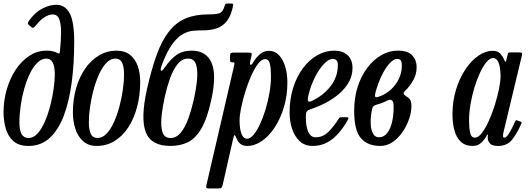

<svg xmlns="http://www.w3.org/2000/svg" viewBox="-22 -817 2996 1088"><path d="M-2 -180Q-2 -247.5 16.2 -310.2Q34.5 -373 67.2 -422.5Q100 -472 144.8 -501Q189.5 -530 242 -530Q261 -530 272.5 -527.5Q284 -525 290.5 -522.5Q308.5 -515 312.5 -513Q316.5 -511 318.5 -535Q323.5 -586.5 324 -632Q324.5 -677.5 314.5 -706.2Q304.5 -735 276.5 -735Q254 -735 229.5 -719Q205 -703 183 -675Q175 -665 169.2 -661Q163.5 -657 157 -662.5L142 -675Q134.5 -681 136.5 -687.8Q138.5 -694.5 146 -704.5Q179.5 -749.5 220 -769.8Q260.5 -790 297 -790Q345.5 -790 372 -743.2Q398.5 -696.5 398.5 -580Q398.5 -458 384.5 -351.2Q370.5 -244.5 340.2 -163.2Q310 -82 260.5 -36Q211 10 139.5 10Q83 10 52.2 -18.8Q21.5 -47.5 9.8 -91.2Q-2 -135 -2 -180ZM88 -125Q88 -77 100.8 -56Q113.5 -35 140 -35Q168 -35 191.2 -61Q214.5 -87 232.5 -128.8Q250.5 -170.5 263 -219.2Q275.5 -268 282 -314.5Q288.5 -361 288.5 -395Q288.5 -485 241.5 -485Q213.5 -485 189.8 -461.8Q166 -438.5 147.2 -399.8Q128.5 -361 115.2 -313.8Q102 -266.5 95 -217.2Q88 -168 88 -125Z M391 -180Q391 -254 409.5 -317.8Q428 -381.5 461.2 -429Q494.5 -476.5 539.5 -503.2Q584.5 -530 637 -530Q685.5 -530 715.2 -506Q745 -482 758.8 -442Q772.5 -402 772.5 -354Q772.5 -279.5 755.5 -213.5Q738.5 -147.5 706.2 -97.2Q674 -47 628.2 -18.5Q582.5 10 525.5 10Q479.5 10 449.5 -16.5Q419.5 -43 405.2 -86.5Q391 -130 391 -180ZM481.5 -125Q481.5 -84.5 492 -59.8Q502.5 -35 531 -35Q558.5 -35 582 -59.8Q605.5 -84.5 623.8 -125Q642 -165.5 654.8 -213.5Q667.5 -261.5 674.2 -309.2Q681 -357 681 -395Q681 -435.5 670.5 -460.2Q660 -485 631.5 -485Q604 -485 580.5 -460.2Q557 -435.5 538.8 -395Q520.5 -354.5 507.8 -306.5Q495 -258.5 488.2 -210.8Q481.5 -163 481.5 -125Z M1298.5 -782.5Q1287 -727 1263.2 -697.2Q1239.5 -667.5 1205.5 -656.2Q1171.5 -645 1128 -645Q1102.5 -645 1073.8 -642.8Q1045 -640.5 1014.8 -624.2Q984.5 -608 954.2 -566.8Q924 -525.5 894.5 -447.5Q885.5 -423.5 890 -417Q894.5 -410.5 911 -434Q946.5 -484.5 980.5 -507.2Q1014.5 -530 1063.5 -530Q1147 -530 1176.8 -461.2Q1206.5 -392.5 1175 -250Q1152 -145 1119.2 -88.8Q1086.5 -32.5 1043 -11.2Q999.5 10 944 10Q834.5 10 804.2 -67.5Q774 -145 810.5 -310Q837 -428.5 867.2 -510Q897.5 -591.5 937.5 -641.2Q977.5 -691 1031.5 -713.2Q1085.5 -735.5 1159 -735.5Q1203 -735.5 1222 -742.2Q1241 -749 1251 -783.5Q1254 -792 1256.2 -794.5Q1258.5 -797 1268 -797H1288.5Q1297 -797 1298.8 -794.2Q1300.5 -791.5 1298.5 -782.5ZM912 -270Q898.5 -208 893.2 -154.5Q888 -101 898.8 -68Q909.5 -35 944 -35Q978.5 -35 1003.8 -67Q1029 -99 1046.5 -148.5Q1064 -198 1075.5 -250Q1089.5 -312 1094.5 -365.5Q1099.5 -419 1088.8 -452Q1078 -485 1043.5 -485Q1009 -485 983.8 -453Q958.5 -421 941 -371.5Q923.5 -322 912 -270Z M1304.5 -519H1382.5Q1401 -519 1403.5 -515.5Q1406 -512 1402 -496L1397 -474.5Q1392 -453.5 1397.2 -450Q1402.5 -446.5 1412.5 -463.5Q1430 -493 1452.5 -511Q1475 -529 1502.5 -529Q1536 -529 1559 -504.5Q1582 -480 1594.2 -439.2Q1606.5 -398.5 1606.5 -349Q1606.5 -276 1587.2 -211Q1568 -146 1535.5 -96.2Q1503 -46.5 1462.2 -18.2Q1421.5 10 1378.5 10Q1337.5 10 1320.5 -28.5Q1310.5 -51 1307.2 -51.8Q1304 -52.5 1298 -26L1240.5 228Q1238 239.5 1234 245.2Q1230 251 1215 251H1162.5Q1149 251 1147.2 247Q1145.5 243 1147.5 233L1303 -438Q1306 -451.5 1306.5 -457.8Q1307 -464 1295.5 -464H1292.5Q1284.5 -464 1283 -468.2Q1281.5 -472.5 1281.5 -484V-498.5Q1281.5 -513 1286.2 -516Q1291 -519 1304.5 -519ZM1335.5 -134Q1335.5 -109.5 1339.2 -85.8Q1343 -62 1352.5 -46.5Q1362 -31 1378.5 -31Q1396 -31 1415 -53.5Q1434 -76 1451.5 -113.8Q1469 -151.5 1483 -197.8Q1497 -244 1505.2 -292.5Q1513.5 -341 1513.5 -384Q1513.5 -428.5 1507.5 -455.2Q1501.5 -482 1480 -482Q1460.5 -482 1440.2 -455.5Q1420 -429 1401.2 -386.8Q1382.5 -344.5 1367.8 -296.8Q1353 -249 1344.2 -205.5Q1335.5 -162 1335.5 -134Z M1619 -180Q1619 -255 1639 -318.8Q1659 -382.5 1694.2 -430Q1729.5 -477.5 1775.5 -503.8Q1821.5 -530 1873 -530Q1920 -530 1947.8 -504.2Q1975.5 -478.5 1975.5 -432Q1975.5 -388 1954.5 -351.2Q1933.5 -314.5 1899 -285Q1864.5 -255.5 1822.8 -233.8Q1781 -212 1739 -198.5Q1723 -193.5 1717 -186.2Q1711 -179 1711 -155Q1711 -99.5 1725 -69.2Q1739 -39 1766.5 -39Q1808 -39 1839 -69.8Q1870 -100.5 1897 -144Q1901 -150.5 1905.2 -151.8Q1909.5 -153 1920.5 -153H1935Q1949.5 -153 1952 -150.2Q1954.5 -147.5 1948 -136Q1926.5 -97.5 1898.2 -64.2Q1870 -31 1833.2 -10.5Q1796.5 10 1749.5 10Q1705.5 10 1676.5 -16.8Q1647.5 -43.5 1633.2 -86.8Q1619 -130 1619 -180ZM1743 -244Q1808.5 -274 1850.2 -327.2Q1892 -380.5 1892.5 -447Q1893.5 -483 1863.5 -483Q1840.5 -483 1813.2 -454.2Q1786 -425.5 1762.5 -379Q1739 -332.5 1726 -278Q1721 -258 1723 -247.2Q1725 -236.5 1743 -244Z M1985 -190Q1985 -265 2005.5 -327.2Q2026 -389.5 2061 -435Q2096 -480.5 2140.2 -505.2Q2184.5 -530 2231.5 -530Q2290 -530 2314.5 -503Q2339 -476 2339 -437Q2339 -395 2318.2 -359.8Q2297.5 -324.5 2276 -305Q2264.5 -294.5 2265.8 -286.8Q2267 -279 2285 -268Q2300.5 -258.5 2305 -246.2Q2309.5 -234 2309.5 -215Q2309.5 -182.5 2296.5 -143.8Q2283.5 -105 2259.8 -70Q2236 -35 2203.8 -12.5Q2171.5 10 2133 10Q2061.5 10 2023.2 -33.8Q1985 -77.5 1985 -190ZM2124.5 -269Q2165 -283 2194.2 -310.5Q2223.5 -338 2239.2 -372.8Q2255 -407.5 2255 -442Q2255 -466 2249.2 -474.5Q2243.5 -483 2227 -483Q2209 -483 2186.8 -459.2Q2164.5 -435.5 2143.5 -394Q2122.5 -352.5 2107 -298Q2101.5 -278 2103.8 -270.2Q2106 -262.5 2124.5 -269ZM2166 -244Q2150.5 -236 2138 -231.8Q2125.5 -227.5 2111 -223.5Q2094 -218.5 2089.8 -208.5Q2085.5 -198.5 2082 -175Q2077 -143 2078.8 -111.8Q2080.5 -80.5 2091.8 -59.8Q2103 -39 2125.5 -39Q2154 -39 2172.5 -63.5Q2191 -88 2199.8 -126Q2208.5 -164 2208.5 -205Q2208.5 -227.5 2206.8 -234.5Q2205 -241.5 2200 -247Q2196 -251.5 2188.5 -251.8Q2181 -252 2166 -244Z M2931.5 -114.5Q2906.5 -58.5 2878.8 -24.2Q2851 10 2799.5 10Q2765.5 10 2753.2 -5.5Q2741 -21 2741.5 -38Q2741.5 -41.5 2742 -43.8Q2742.5 -46 2743 -50Q2743.5 -55.5 2741.8 -55.5Q2740 -55.5 2737 -50Q2726.5 -29.5 2706.8 -9.8Q2687 10 2657.5 10Q2614 10 2588.8 -14.2Q2563.5 -38.5 2552.8 -79.2Q2542 -120 2542 -170Q2542 -243 2561.8 -308Q2581.5 -373 2614.5 -422.8Q2647.5 -472.5 2688 -500.8Q2728.5 -529 2770 -529Q2799 -529 2813.8 -512.2Q2828.5 -495.5 2834 -480.5Q2838.5 -468.5 2841.8 -467.5Q2845 -466.5 2848 -479L2854.5 -507Q2856 -514 2858.8 -517Q2861.5 -520 2869.5 -520H2918Q2933 -520 2935.5 -516.5Q2938 -513 2935 -501L2831.5 -69Q2828.5 -58 2828.5 -48.5Q2828.5 -37 2835 -37Q2848 -37 2863.2 -62.2Q2878.5 -87.5 2896.5 -127Q2899.5 -133.5 2900.8 -135.2Q2902 -137 2909 -134.5L2926 -128.5Q2933 -126.5 2933.8 -123.8Q2934.5 -121 2931.5 -114.5ZM2814.5 -385Q2814.5 -409.5 2810.8 -433.2Q2807 -457 2797.8 -472.5Q2788.5 -488 2771.5 -488Q2754 -488 2735 -465.5Q2716 -443 2698.2 -405.2Q2680.5 -367.5 2666.5 -321.2Q2652.5 -275 2644.2 -226.5Q2636 -178 2636 -135Q2636 -91 2642.2 -64Q2648.5 -37 2669.5 -37Q2688.5 -37 2708.8 -63.5Q2729 -90 2748 -132.2Q2767 -174.5 2782 -222.2Q2797 -270 2805.8 -313.5Q2814.5 -357 2814.5 -385Z"/></svg>

Font: Besley* Condensed
Style: Italic
Weight: 400
Width: 3
Italic angle: -13°
Designer: Owen Earl
Foundry: indestructible type*
Version: Version 3.000; ttfautohint (v1.8.3)